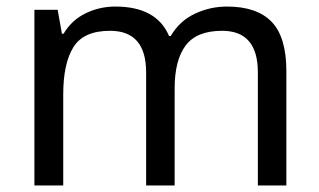

<svg xmlns="http://www.w3.org/2000/svg" viewBox="-20 -566 975 586"><path d="M673 -546Q764 -546 809 -499.5Q854 -453 854 -349V0H767V-345Q767 -472 658 -472Q580 -472 546.5 -427Q513 -382 513 -296V0H426V-345Q426 -472 316 -472Q235 -472 204 -422Q173 -372 173 -278V0H85V-536H156L169 -463H174Q199 -505 241.5 -525.5Q284 -546 332 -546Q458 -546 496 -456H501Q528 -502 574.5 -524Q621 -546 673 -546Z"/></svg>

Font: Noto Sans Hanunoo
Style: Regular
Weight: 400
Designer: Monotype Design Team
Foundry: Monotype Imaging Inc.
Version: Version 2.003; ttfautohint (v1.8.4.7-5d5b)